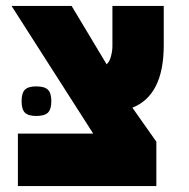

<svg xmlns="http://www.w3.org/2000/svg" viewBox="-20 -629 640 649"><path d="M40.5 -177.5H295L19 -609H222L340.5 -411.5Q350.5 -420.5 355.2 -439Q360 -457.5 360 -473V-609H533.5V-476Q533.5 -307 427.5 -265L508.5 -150V0H40.5ZM53 -287Q53 -314.5 64.2 -325.8Q75.5 -337 102.5 -337Q130.5 -337 142 -325.8Q153.5 -314.5 153.5 -287Q153.5 -259.5 142 -248.2Q130.5 -237 102.5 -237Q75.5 -237 64.2 -248.2Q53 -259.5 53 -287Z"/></svg>

Font: JuliaMono Black
Style: Regular
Weight: 900
Monospace: yes
Designer: cormullion
Foundry: corm
Version: Version 0.054; ttfautohint (v1.8.4)